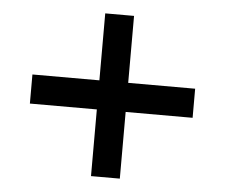

<svg xmlns="http://www.w3.org/2000/svg" viewBox="-46 -718 817 697"><g transform="rotate(5 362.5 -369.5)"><path d="M415 -422H659V-316H415V-73H310V-316H66V-422H310V-666H415Z"/></g></svg>

Font: SUITE
Style: Bold
Weight: 700
Designer: Sun
Foundry: Sun
Version: Version 2.040